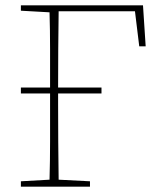

<svg xmlns="http://www.w3.org/2000/svg" viewBox="-20 -697 599 717"><path d="M58 -657V-677H514L524 -524H500L484 -655H199Q198 -584 197.5 -512.5Q197 -441 197 -370H359V-348H197V-310Q197 -239 197.5 -168Q198 -97 199 -26L316 -20V0H58V-20L165 -26Q167 -97 167 -168Q167 -239 167 -310V-348H58V-370H167Q167 -445 167 -514.5Q167 -584 165 -651Z"/></svg>

Font: Source Serif Pro ExtraLight
Style: Regular
Weight: 200
Designer: Frank Grießhammer
Foundry: Adobe Systems Incorporated
Version: Version 3.001;hotconv 1.0.111;makeotfexe 2.5.65597